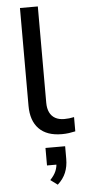

<svg xmlns="http://www.w3.org/2000/svg" viewBox="-64 -740 473 1060"><g transform="rotate(-5 172.5 -210.0)"><path d="M259 9Q176 9 132.5 -35.5Q89 -80 89 -163V-705H188V-171Q188 -140 198.5 -118Q209 -96 229.5 -84.5Q250 -73 280 -73Q293 -73 307 -74.5Q321 -76 334 -79V0Q316 4 298 6.5Q280 9 259 9ZM212 285 173 256Q196 232 205.5 209Q215 186 215 160L236 174H162V77H271V147Q271 189 257 223Q243 257 212 285Z"/></g></svg>

Font: Nunito Sans 10pt SemiExpanded Medium
Style: Regular
Weight: 500
Width: 6
Designer: Vernon Adams
Foundry: Vernon Adams
Version: Version 3.101;gftools[0.9.27]